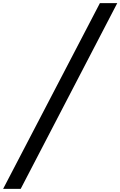

<svg xmlns="http://www.w3.org/2000/svg" viewBox="-40 -910 771 1230"><path d="M-20 300 600 -890H711.2L92.5 300Z"/></svg>

Font: Now Medium
Style: Regular
Weight: 500
Designer: Alfredo Marco Pradil
Foundry: Alfredo Marco Pradil
Version: Version 1.002;PS 001.002;hotconv 1.0.88;makeotf.lib2.5.64775